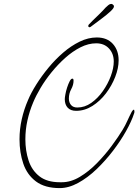

<svg xmlns="http://www.w3.org/2000/svg" viewBox="-20 -909 709 984"><path d="M286 55Q210 55 164.5 21Q119 -13 99.5 -70Q80 -127 80 -195Q80 -247 91.5 -298Q103 -349 124 -397Q139 -433 166 -476Q193 -519 228 -561.5Q263 -604 303.5 -639Q344 -674 388 -695.5Q432 -717 476 -717Q529 -717 558.5 -684Q588 -651 588 -600Q588 -560 570.5 -515Q553 -470 523 -430.5Q493 -391 453.5 -366Q414 -341 370 -341Q342 -341 327 -357Q312 -373 312 -401Q312 -408 315 -425Q318 -442 324 -460.5Q330 -479 337 -492.5Q344 -506 351 -506Q355 -506 356 -502.5Q357 -499 357 -496Q357 -474 345 -452Q333 -430 333 -404Q333 -384 344 -371Q355 -358 376 -358Q414 -358 447.5 -381.5Q481 -405 507 -442Q533 -479 548 -519.5Q563 -560 563 -594Q563 -634 538.5 -660.5Q514 -687 473 -687Q433 -687 392.5 -666.5Q352 -646 314.5 -612.5Q277 -579 244.5 -539Q212 -499 188 -458.5Q164 -418 150 -384Q131 -339 120.5 -291.5Q110 -244 110 -195Q110 -137 126.5 -86.5Q143 -36 182 -5.5Q221 25 287 25H297Q343 25 389 -2.5Q435 -30 477 -73Q519 -116 552.5 -161.5Q586 -207 608 -243Q622 -266 632.5 -289.5Q643 -313 655 -336Q657 -339 660 -343Q663 -347 667 -347Q669 -341 669 -337Q669 -331 667 -327Q654 -287 626 -237Q598 -187 559 -136Q520 -85 474.5 -41.5Q429 2 380.5 28.5Q332 55 286 55ZM439 -769Q438 -769 435 -771Q432 -773 432 -774Q432 -779 435 -783Q439 -788 455 -803.5Q471 -819 490 -837.5Q509 -856 521 -870Q528 -877 535.5 -883Q543 -889 550 -889Q554 -889 558 -886Q564 -882 564 -876Q564 -867 545.5 -850Q527 -833 499.5 -812.5Q472 -792 444 -771Q440 -769 439 -769Z"/></svg>

Font: Licorice
Style: Regular
Weight: 400
Designer: Robert E. Leuschke
Foundry: Robert E. Leuschke
Version: Version 1.010; ttfautohint (v1.8.3)